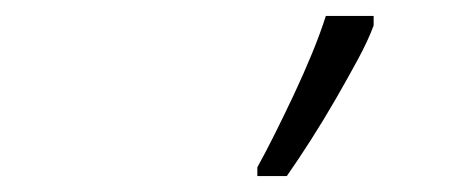

<svg xmlns="http://www.w3.org/2000/svg" viewBox="-20 -827 565 241"><path d="M303 -617Q313 -635 325 -659Q337 -683 349 -708.5Q361 -734 371.5 -759.5Q382 -785 389 -807H449V-795Q442 -776 429 -752Q416 -728 401 -702Q386 -676 370 -651Q354 -626 340 -606H303Z"/></svg>

Font: Noto Sans Display Light
Style: Italic
Weight: 300
Italic angle: -12°
Designer: Monotype Design Team
Foundry: Monotype Imaging Inc.
Version: Version 2.003